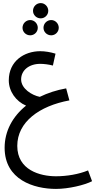

<svg xmlns="http://www.w3.org/2000/svg" viewBox="-20 -831 617 1245"><path d="M244 -712C271 -712 293 -734 293 -761C293 -788 271 -811 244 -811C216 -811 194 -788 194 -761C194 -734 216 -712 244 -712ZM176 -602C203 -602 225 -624 225 -651C225 -678 203 -701 176 -701C148 -701 126 -678 126 -651C126 -624 148 -602 176 -602ZM312 -602C339 -602 361 -624 361 -651C361 -678 339 -701 312 -701C284 -701 262 -678 262 -651C262 -624 284 -602 312 -602ZM343 394C425 394 529 369 577 344L551 274C491 299 413 312 343 312C240 312 92 272 92 115C92 -40 235 -144 430 -180L409 -258C347 -247 289 -228 238 -203C187 -213 117 -256 117 -316C117 -375 168 -417 241 -417C265 -417 296 -413 323 -406L340 -483C308 -493 272 -499 241 -499C137 -499 37 -435 37 -310C37 -239 83 -174 149 -146C62 -76 10 19 10 127C10 335 200 394 343 394Z"/></svg>

Font: Noto Sans Arabic
Style: Regular
Weight: 400
Designer: Monotype Design Team, Nadine Chahine, Nizar Qandah and Khaled Hosny
Foundry: Monotype Imaging Inc.
Version: Version 2.012